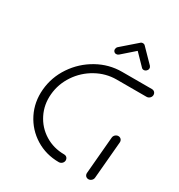

<svg xmlns="http://www.w3.org/2000/svg" viewBox="-164 -796 845 906"><g transform="rotate(30 258.5 -342.5)"><path d="M313 -22.2Q312.6 -16.3 309.1 -11.1Q305.6 -5.9 300.2 -3Q294.8 0 288.9 0Q218.5 0 162 -35Q105.6 -70 75.7 -129.4Q45.9 -188.9 52.2 -259.3Q58.5 -329.6 98.5 -389.1Q138.5 -448.5 201.1 -483.5Q263.7 -518.5 334.1 -518.5H497Q503 -518.5 508 -515.6Q513 -512.6 515.4 -507.4Q517.8 -502.2 517.4 -496.3Q517 -490.4 513.5 -485.2Q510 -480 504.6 -477Q499.3 -474.1 493.3 -474.1H330.4Q272.2 -474.1 220.2 -445.2Q168.1 -416.3 135 -366.9Q101.9 -317.4 96.7 -259.3Q91.5 -201.1 116.1 -151.7Q140.7 -102.2 187.6 -73.3Q234.4 -44.4 292.6 -44.4Q298.5 -44.4 303.5 -41.5Q308.5 -38.5 310.9 -33.3Q313.3 -28.1 313 -22.2ZM449.6 0Q443.7 0 438.7 -3Q433.7 -5.9 431.3 -11.1Q428.9 -16.3 429.3 -22.2L447 -225.2Q447.4 -231.1 450.9 -236.3Q454.4 -241.5 459.8 -244.4Q465.2 -247.4 471.1 -247.4Q477 -247.4 482 -244.4Q487 -241.5 489.4 -236.3Q491.9 -231.1 491.5 -225.2L473.7 -22.2Q473.3 -16.3 469.8 -11.1Q466.3 -5.9 460.9 -3Q455.6 0 449.6 0ZM352.2 -684.8Q360 -684.8 364.8 -679.4Q369.6 -674.1 368.9 -666.3Q368.5 -662.6 366.9 -659.1Q365.2 -655.6 362.2 -653L281.5 -582.2Q275.6 -577 268.1 -577Q260.4 -577 255.6 -582.4Q250.7 -587.8 251.5 -595.6Q251.9 -599.3 253.5 -602.8Q255.2 -606.3 258.1 -608.9L339.3 -679.6Q344.4 -684.8 352.2 -684.8ZM365.2 -678.9 433.7 -608.9Q435.9 -606.3 437.2 -602.8Q438.5 -599.3 438.1 -595.6Q437.4 -587.8 431.5 -582.4Q425.6 -577 417.8 -577Q410.4 -577 405.9 -582.2L337.8 -652.2Z"/></g></svg>

Font: 26F Galaxy Sans Oblique
Style: Regular
Weight: 400
Italic angle: -5°
Designer: C₂₉H₂₅N₃O₅
Version: Version 1.200;FEAKit 1.0